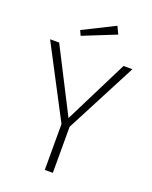

<svg xmlns="http://www.w3.org/2000/svg" viewBox="-161 -967 834 1054"><g transform="rotate(20 256.5 -440.0)"><path d="M281 -269V0H234V-268L16 -684H69L259 -312L445 -684H497ZM359 -836 167 -759 154 -788 338 -880Z"/></g></svg>

Font: FiraGO ExtraLight
Style: Regular
Weight: 200
Designer: bBox Type
Foundry: bBox Type GmbH
Version: Version 1.001